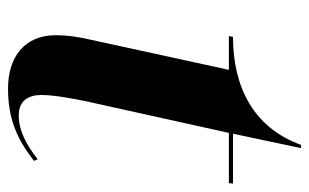

<svg xmlns="http://www.w3.org/2000/svg" viewBox="-162 -578 751 466"><g transform="rotate(90 213.0 -345.5)"><path d="M195 10C268 10 317 -11 371 -53L367 -62C334 -36 299 -16 260 -16C224 -16 211 -41 211 -71C211 -101 220 -149 226 -178L303 -526H425L426 -536H305L340 -701H332C291 -587 193 -536 70 -536L68 -526H150L77 -191C70 -161 66 -135 66 -103C67 -31 118 10 195 10Z"/></g></svg>

Font: Noto Serif Display
Style: Bold Italic
Weight: 700
Italic angle: -12°
Designer: Monotype Design Team
Foundry: Monotype Imaging Inc.
Version: Version 2.009